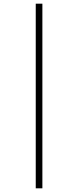

<svg xmlns="http://www.w3.org/2000/svg" viewBox="-20 -781 423 1042"><path d="M174 -761H210V241H174Z"/></svg>

Font: Noto Sans Arabic UI XCn XLt
Style: Regular
Weight: 200
Width: 2
Designer: Monotype Design Team, Nadine Chahine and Nizar Qandah
Foundry: Monotype Imaging Inc.
Version: Version 2.010; ttfautohint (v1.8.4.7-5d5b)